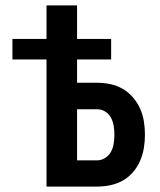

<svg xmlns="http://www.w3.org/2000/svg" viewBox="-20 -690 590 710"><path d="M152 0V-470H26V-546H152V-670H265V-546H391V-470H265V-384H339Q363 -384 387.5 -379Q412 -374 433.5 -361.5Q455 -349 471.5 -330Q488 -311 498 -288.5Q508 -266 512 -241.5Q516 -217 516 -192Q516 -167 512 -142.5Q508 -118 498 -95Q488 -72 471.5 -53Q455 -34 433.5 -22Q412 -10 387.5 -5Q363 0 339 0ZM339 -97Q355 -97 369 -106Q383 -115 390.5 -129Q398 -143 400.5 -159.5Q403 -176 403 -192Q403 -208 400.5 -224Q398 -240 390.5 -254.5Q383 -269 369 -277.5Q355 -286 339 -286H265V-97Z"/></svg>

Font: Lode
Style: Bold
Weight: 700
Monospace: yes
Designer: Belleve Invis
Foundry: Belleve Invis
Version: Version 29.2.0; ttfautohint (v1.8.3)